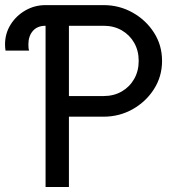

<svg xmlns="http://www.w3.org/2000/svg" viewBox="-20 -743 713 763"><path d="M95.7 -542Q93.8 -547.4 93.3 -553.7Q92.8 -560.1 92.8 -566.4Q92.8 -599.6 110.6 -620.1Q128.4 -640.6 161.1 -640.6Q173.3 -640.6 182.6 -637.7V-721.2Q177.7 -722.2 172.1 -722.4Q166.5 -722.7 161.1 -722.7Q117.7 -722.7 81.1 -701.7Q44.4 -680.7 22.2 -645.3Q0 -609.9 0 -566.4Q0 -560.1 0.5 -554Q1 -547.9 2 -542ZM253.9 -640.6H391.6Q432.1 -640.6 463.6 -622.6Q495.1 -604.5 513.2 -573Q531.2 -541.5 531.2 -501Q531.2 -460.9 513.2 -429.2Q495.1 -397.5 463.6 -379.4Q432.1 -361.3 391.6 -361.3H253.9ZM161.1 0H253.9V-279.3H391.6Q454.1 -279.3 506.8 -308.8Q559.6 -338.4 591.8 -388.7Q624 -439 624 -501Q624 -563.5 591.8 -613.5Q559.6 -663.6 506.8 -693.1Q454.1 -722.7 391.6 -722.7H161.1Z"/></svg>

Font: Giphurs SC
Style: Regular
Weight: 400
Version: Version 0.920